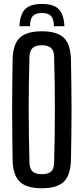

<svg xmlns="http://www.w3.org/2000/svg" viewBox="-20 -970 434 997"><path d="M198 -949.5Q257.5 -949.5 284.5 -923Q311.5 -896.5 314.5 -834H260Q259.5 -871 245.2 -886.8Q231 -902.5 198 -902.5Q164.5 -902.5 150.2 -886.8Q136 -871 136 -834H81Q84 -896.5 111 -923Q138 -949.5 198 -949.5ZM197 7.5Q117.5 7.5 82.2 -26.8Q47 -61 45.5 -140Q44.5 -206 43.8 -270.8Q43 -335.5 43 -400Q43 -464.5 43.8 -529.2Q44.5 -594 45.5 -660Q47 -739.5 82.2 -773.5Q117.5 -807.5 197 -807.5Q277 -807.5 311.8 -773.5Q346.5 -739.5 348.5 -660Q349.5 -594 350.5 -529Q351.5 -464 351.5 -399.5Q351.5 -335 350.5 -270.5Q349.5 -206 348.5 -140Q346.5 -61 311.8 -26.8Q277 7.5 197 7.5ZM197 -65.5Q230.5 -65.5 245.5 -79.5Q260.5 -93.5 261 -125.5Q263 -193.5 264 -262.8Q265 -332 265 -401.8Q265 -471.5 264 -540Q263 -608.5 261 -674.5Q260.5 -706.5 245.2 -720.8Q230 -735 197 -735Q164.5 -735 149.2 -720.8Q134 -706.5 133 -674.5Q131 -608.5 130 -540Q129 -471.5 129 -401.8Q129 -332 130.2 -262.8Q131.5 -193.5 133 -125.5Q134 -93.5 149.2 -79.5Q164.5 -65.5 197 -65.5Z"/></svg>

Font: Big Shoulders Display Thin SemiBold
Style: Regular
Weight: 600
Version: Version 2.002